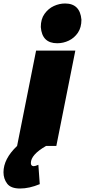

<svg xmlns="http://www.w3.org/2000/svg" viewBox="-97 -837 487 1101"><path d="M231 -589Q144 -589 137 -682Q137 -727.5 158 -757Q180 -788 211.8 -802.5Q243.5 -817 276 -817Q362 -817 370 -724Q370 -679.5 349.8 -649.5Q329.5 -619.5 297.8 -604.2Q266 -589 231 -589ZM18 244Q-35 244 -56 216Q-77 188 -77 151Q-77 74 1 0L110 -547H335L226 0H167Q80 50 80 98Q80 115 96 116Q105 116 123 108L131 219Q71 244 18 244Z"/></svg>

Font: Argentum Sans Black
Style: Italic
Weight: 900
Italic angle: -11°
Designer: Julieta Ulanovsky (font), Cristiano Sobral (main changes and remaster)
Foundry: Julieta Ulanovsky (font), Cristiano Sobral (main changes and remaster)
Version: Version 2.007;June 15, 2022;FontCreator 14.0.0.2814 64-bit; 